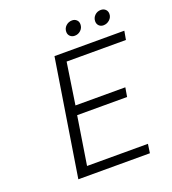

<svg xmlns="http://www.w3.org/2000/svg" viewBox="-145 -915 914 1023"><g transform="rotate(-20 312.0 -403.5)"><path d="M367.2 -725.1Q351.6 -725.1 341.3 -734.9Q331.1 -744.6 331.1 -759.8Q331.1 -779.8 345.7 -793.5Q360.4 -807.1 380.9 -807.1Q396 -807.1 406 -797.6Q416 -788.1 416 -772.9Q416 -752.4 401.6 -738.8Q387.2 -725.1 367.2 -725.1ZM529.8 -725.1Q514.6 -725.1 504.9 -734.9Q495.1 -744.6 495.1 -759.8Q495.1 -779.8 509.3 -793.5Q523.4 -807.1 543.9 -807.1Q559.6 -807.1 569.8 -797.4Q580.1 -787.6 580.1 -772Q580.1 -752.4 564.9 -738.8Q549.8 -725.1 529.8 -725.1ZM123 0 228 -660.2H624L615.2 -610.8H278.8L243.2 -375H525.9L517.1 -323.2H233.9L190.9 -50.8H536.1L528.8 0Z"/></g></svg>

Font: Office Code Pro Light Italic
Style: Regular
Weight: 300
Italic angle: -9°
Designer: Nathan Rutzky & Paul D. Hunt
Foundry: Adobe Systems Incorporated
Version: Version 1.004;PS 001.004;hotconv 1.0.70;makeotf.lib2.5.58329